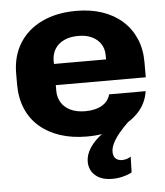

<svg xmlns="http://www.w3.org/2000/svg" viewBox="-53 -594 730 848"><g transform="rotate(-5 311.5 -170.5)"><path d="M316 10Q250 10 197 -7.5Q144 -25 106 -58Q68 -91 48 -138.5Q28 -186 28 -245V-293Q28 -371 63.5 -428Q99 -485 164 -516Q229 -547 316 -547Q380 -547 431.5 -529.5Q483 -512 520 -479Q557 -446 577 -399.5Q597 -353 597 -296V-228H171V-322H442L429 -307V-340Q429 -369 415 -390.5Q401 -412 376 -424Q351 -436 316 -436Q279 -436 252.5 -423.5Q226 -411 212 -388.5Q198 -366 198 -336V-202Q198 -173 212.5 -150Q227 -127 254 -114.5Q281 -102 318 -102Q363 -102 392 -119Q421 -136 429 -167H591Q583 -112 545 -72.5Q507 -33 448 -11.5Q389 10 316 10ZM411 206Q363 206 336 182.5Q309 159 309 121Q309 90 329.5 59Q350 28 388.5 0.5Q427 -27 482 -49L494 -47L504 -40Q477 -14 458.5 9Q440 32 431 51.5Q422 71 422 87Q422 107 432.5 117Q443 127 461 127Q472 127 482 124Q492 121 500 115L498 185Q485 193 461 199.5Q437 206 411 206Z"/></g></svg>

Font: Hubot Sans
Style: Bold
Weight: 700
Designer: Deni Anggara
Foundry: GitHub, Inc., Subsidiary of Microsoft Corporation
Version: Version 2.000